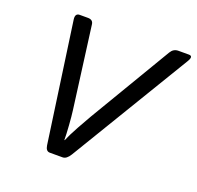

<svg xmlns="http://www.w3.org/2000/svg" viewBox="-123 -831 985 962"><g transform="rotate(20 369.5 -350.0)"><path d="M122.6 -668Q118.2 -700.2 143.1 -700.2H187Q213.9 -700.2 216.8 -676.3L274.4 -239.3Q278.3 -210.4 281.7 -162.6Q285.2 -114.7 285.2 -84.5H287.1Q299.8 -115.2 326.9 -164.6Q354 -213.9 369.1 -239.3L628.9 -676.3Q643.1 -700.2 669.4 -700.2H725.1Q750.5 -700.2 731 -668L345.7 -29.8Q327.6 0 306.6 0H238.3Q217.3 0 212.9 -29.8Z"/></g></svg>

Font: Istok Web
Style: BoldItalic
Weight: 700
Italic angle: -13°
Designer: Andrey V. Panov
Foundry: Andrey V. Panov
Version: Version 1.0.2g